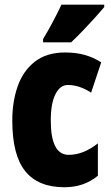

<svg xmlns="http://www.w3.org/2000/svg" viewBox="-20 -786 473 816"><path d="M253.9 9.8Q142.1 9.8 87.2 -58.6Q32.2 -127 32.2 -273.9Q32.2 -354.5 55.4 -419.9Q78.6 -485.4 128.4 -524.2Q178.2 -563 256.8 -563Q302.7 -563 340.1 -552.5Q377.4 -542 410.2 -521L367.2 -392.1Q317.9 -424.8 268.1 -424.8Q235.4 -424.8 215.6 -385.7Q195.8 -346.7 195.8 -273.9Q195.8 -127.9 272 -127.9Q334.5 -127.9 396 -176.8V-39.1Q336.9 9.8 253.9 9.8ZM422.9 -766.1V-755.9Q409.2 -739.3 385.5 -712.9Q361.8 -686.5 334.5 -658Q307.1 -629.4 282.2 -606H163.1V-620.1Q187 -659.7 206.3 -696.5Q225.6 -733.4 241.2 -766.1Z"/></svg>

Font: Open Sans Condensed ExtraBold
Style: Regular
Weight: 800
Width: 3
Designer: Monotype Design Team
Foundry: Monotype Imaging Inc.
Version: Version 3.000; ttfautohint (v1.8.4)